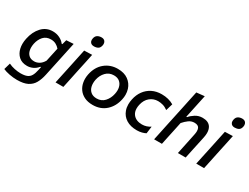

<svg xmlns="http://www.w3.org/2000/svg" viewBox="-76 -1410 2960 2279"><g transform="rotate(30 1404.0 -270.5)"><path d="M199.5 203.5Q148.5 203.5 94.5 193Q40.5 182.5 6.5 166.5L32 77.5Q69.5 96 114.5 105.2Q159.5 114.5 197 114.5Q252 114.5 284.5 100.8Q317 87 334.8 56.2Q352.5 25.5 363 -25.5L372.5 -70.5H363.5Q333.5 -33.5 295.8 -16.8Q258 0 220 0Q149 0 106.2 -38.5Q63.5 -77 49.5 -139.5Q43 -169 43 -200.5Q43 -235.5 51 -273.5Q73 -379.5 134 -444.5Q195 -509.5 284.5 -509.5Q336 -509.5 379 -488.2Q422 -467 446 -433.5H455.5L472.5 -497L570.5 -503Q557.5 -443 545.5 -386Q533.5 -329 520.5 -268L467.5 -20.5Q452.5 50 424 100Q395.5 150 342.2 176.8Q289 203.5 199.5 203.5ZM267 -89Q301.5 -89 334.5 -108.8Q367.5 -128.5 391.5 -170.5L432 -358Q410 -383.5 380.8 -399.2Q351.5 -415 312.5 -415Q248 -415 210.5 -373.2Q173 -331.5 159.5 -268.5Q154 -241 154 -216.5Q154 -196.5 157.5 -178.5Q165.5 -137.5 192.8 -113.2Q220 -89 267 -89Z M612.5 0Q624 -54.5 634.8 -105.2Q645.5 -156 659 -218L669.5 -267.5Q684 -337.5 695.5 -390.5Q706.5 -443 718 -497L825.5 -500.5Q814 -444.5 802.8 -391.8Q791.5 -339 776 -267.5L765.5 -218Q752.5 -156 742 -105.5Q731 -54.5 719.5 0ZM792 -598Q759.5 -598 743.5 -618Q732 -632 732 -653Q732 -663 734.5 -674Q741.5 -707.5 764.8 -721.8Q788 -736 820.5 -736Q852.5 -736 868.5 -714.5Q879.5 -699 879.5 -678.5Q879.5 -669.5 877.5 -660Q870 -624.5 847.5 -611.2Q825 -598 792 -598Z M1126 12Q1058 12 1010 -12Q962 -36 933.8 -76.8Q905.5 -117.5 897.5 -169Q894 -191 894 -213.5Q894 -244 900.5 -275.5Q923.5 -386.5 998 -448Q1072.5 -509.5 1174 -509.5Q1262 -509.5 1317.8 -469Q1373.5 -428.5 1394.5 -363Q1406 -326 1406 -286.5Q1406 -255.5 1399 -223Q1376.5 -116.5 1304.8 -52.2Q1233 12 1126 12ZM1129.5 -78Q1195 -78 1236.2 -123.5Q1277.5 -169 1291 -234Q1297 -261 1297 -286Q1297 -307.5 1292.5 -327Q1282.5 -369 1252.5 -394.2Q1222.5 -419.5 1173 -419.5Q1108 -419.5 1065 -375.2Q1022 -331 1008 -264Q1003 -238.5 1003 -215Q1003 -193 1007.5 -172.5Q1017 -130 1047.5 -104Q1078 -78 1129.5 -78Z M1730.5 10.5Q1643.5 10.5 1585.2 -25.8Q1527 -62 1504 -127Q1490.5 -164 1490.5 -207Q1490.5 -240.5 1498.5 -277.5Q1512.5 -346.5 1550.2 -398.8Q1588 -451 1645.5 -480Q1703 -509 1776.5 -509Q1871.5 -509 1942.5 -467L1914.5 -372.5Q1879 -398 1845.8 -407.2Q1812.5 -416.5 1779.5 -416.5Q1717.5 -416.5 1669.8 -377.5Q1622 -338.5 1606 -266Q1600 -238.5 1600 -214.5Q1600 -163.5 1628 -129.5Q1669 -80 1749 -80Q1780 -80 1808.8 -89.2Q1837.5 -98.5 1863 -115L1850.5 -17.5Q1830.5 -6 1799 2.2Q1767.5 10.5 1730.5 10.5Z M1963.5 0Q1975 -54.5 1986 -105.5Q1996.5 -156.5 2009.5 -217.5L2068.5 -493.5Q2081.5 -555.5 2094 -614.8Q2106.5 -674 2119 -732L2228.5 -743.5Q2203.5 -627 2175.5 -493.5L2160.5 -423H2170Q2195 -454 2238.8 -481.8Q2282.5 -509.5 2336.5 -509.5Q2418 -509.5 2450.5 -457.5Q2470.5 -425 2470.5 -377.5Q2470.5 -349.5 2463.5 -316.5Q2459 -295.5 2454 -271.5Q2448.5 -247 2442.5 -218Q2429 -156 2418.2 -105.2Q2407.5 -54.5 2396 0H2289.5Q2301 -55 2311.5 -105Q2322 -155 2334 -212.5L2350 -290Q2355.5 -315.5 2355.5 -336Q2355.5 -361 2347.5 -378.5Q2332.5 -410.5 2281.5 -410.5Q2239 -410.5 2204.8 -385.5Q2170.5 -360.5 2139 -324L2115.5 -212Q2103 -155 2092.5 -104.8Q2082 -54.5 2070.5 0Z M2541 0Q2552.5 -54.5 2563.2 -105.2Q2574 -156 2587.5 -218L2598 -267.5Q2612.5 -337.5 2624 -390.5Q2635 -443 2646.5 -497L2754 -500.5Q2742.5 -444.5 2731.2 -391.8Q2720 -339 2704.5 -267.5L2694 -218Q2681 -156 2670.5 -105.5Q2659.5 -54.5 2648 0ZM2720.5 -598Q2688 -598 2672 -618Q2660.5 -632 2660.5 -653Q2660.5 -663 2663 -674Q2670 -707.5 2693.2 -721.8Q2716.5 -736 2749 -736Q2781 -736 2797 -714.5Q2808 -699 2808 -678.5Q2808 -669.5 2806 -660Q2798.5 -624.5 2776 -611.2Q2753.5 -598 2720.5 -598Z"/></g></svg>

Font: Heraclito Medium
Style: Italic
Weight: 500
Italic angle: -12°
Designer: Kostas Bartsokas (font) & Cristiano Sobral (main changes)
Foundry: Kostas Bartsokas (font) & Cristiano Sobral (main changes)
Version: Version 1.00;July 8, 2020;FontCreator 13.0.0.2655 64-bit